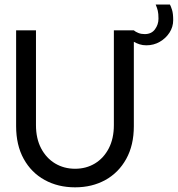

<svg xmlns="http://www.w3.org/2000/svg" viewBox="-20 -790 762 822"><path d="M467.5 -660H553V-250Q553 -168.5 520.5 -109.8Q488 -51 431.2 -19.5Q374.5 12 301.5 12Q228.5 12 171.2 -19.5Q114 -51 81.5 -109.8Q49 -168.5 49 -250V-660H134V-254.5Q134 -197 156 -155Q178 -113 216 -90.2Q254 -67.5 301.5 -67.5Q349 -67.5 386.5 -90.2Q424 -113 445.8 -155Q467.5 -197 467.5 -254.5ZM606.5 -596Q591 -596 577.8 -600.2Q564.5 -604.5 553 -611V-660Q560.5 -653.5 572.5 -648.8Q584.5 -644 599.5 -644Q628.5 -644 643.5 -664.5Q658.5 -685 658.5 -710Q658.5 -732 655.5 -744.2Q652.5 -756.5 646.5 -770.5H707.5Q711.5 -763.5 716.5 -747.8Q721.5 -732 721.5 -704Q721.5 -675 705.8 -650.5Q690 -626 664 -611Q638 -596 606.5 -596Z"/></svg>

Font: League Spartan Thin
Style: Regular
Weight: 400
Version: Version 2.002